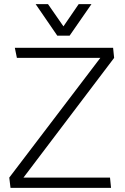

<svg xmlns="http://www.w3.org/2000/svg" viewBox="-20 -912 606 932"><path d="M153 -892H213L288 -784L362 -892H424L318 -739H258ZM519 0H31L25 -50L467 -631H62L52 -680H529L534 -631L94 -50H514Z"/></svg>

Font: Palanquin Light
Style: Regular
Weight: 300
Designer: Pria Ravichandran
Version: Version 1.0.4